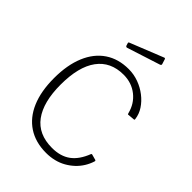

<svg xmlns="http://www.w3.org/2000/svg" viewBox="-272 -1100 1242 1242"><g transform="rotate(45 349.0 -479.0)"><path d="M376 -752Q423 -752 467 -736Q511 -720 547 -692Q583 -664 606 -629Q629 -594 634 -554Q635 -549 633.5 -547Q632 -545 628 -545L583 -541Q580 -540 578.5 -542Q577 -544 576 -548Q559 -618 505.5 -660.5Q452 -703 378 -703Q260 -703 197.5 -618Q135 -533 135 -369Q135 -210 197.5 -125Q260 -40 385 -40Q462 -40 512 -76.5Q562 -113 592 -191Q594 -195 599 -194L639 -183Q641 -182 642 -180Q643 -178 642 -174Q632 -142 614.5 -114Q597 -86 573 -63.5Q549 -41 519 -24Q489 -7 454 1.5Q419 10 381 10Q284 10 215.5 -35Q147 -80 111 -164.5Q75 -249 75 -369Q75 -489 111 -575Q147 -661 214.5 -706.5Q282 -752 376 -752ZM495 -963 506 -928Q509 -919 498 -915L271 -842Q266 -841 263.5 -842Q261 -843 258 -848L253 -864Q250 -873 256 -875L486 -967Q492 -969 495 -963Z"/></g></svg>

Font: Libre Franklin ExtraLight
Style: Regular
Weight: 250
Designer: Pablo Impallari, Rodrigo Fuenzalida, Nhung Nguyen
Foundry: Impallari Type
Version: Version 3.000